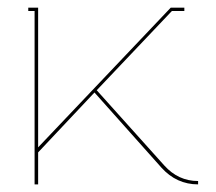

<svg xmlns="http://www.w3.org/2000/svg" viewBox="-20 -484 566 504"><path d="M70.8 0V-455.1H54.2V-463.9H80.1V-97.2L428.2 -463.9H463.9V-455.1H431.2L233.9 -247.1L411.1 -49.8Q447.8 -8.8 500 -8.8V0Q443.4 0 403.8 -43.9L228 -241.2L80.1 -84V0Z"/></svg>

Font: Rawengulk
Style: Ultralight
Weight: 200
Version: Version 0.92